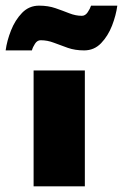

<svg xmlns="http://www.w3.org/2000/svg" viewBox="-98 -660 436 680"><path d="M21 0V-410.5H202.5V0ZM-78 -481.5Q-73.5 -515.5 -59 -552.2Q-44.5 -589 -19.8 -614.5Q5 -640 40.5 -640Q72.5 -640 98.5 -631Q124.5 -622 147.2 -613Q170 -604 192 -604Q204 -604 212.5 -616.5Q221 -629 224.5 -640H317.5Q313 -606 298.8 -569.2Q284.5 -532.5 260 -507Q235.5 -481.5 200 -481.5Q168 -481.5 142.2 -490.5Q116.5 -499.5 93.2 -508.5Q70 -517.5 46 -517.5Q34 -517.5 26 -505.2Q18 -493 15 -481.5Z"/></svg>

Font: League Spartan Thin Black
Style: Regular
Weight: 900
Version: Version 2.002